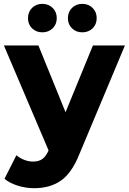

<svg xmlns="http://www.w3.org/2000/svg" viewBox="-30 -777 670 999"><path d="M-6.7 153.2 55.4 30.7Q73.3 45.9 96.2 54.8Q119 63.7 141.7 63.7Q172.9 63.7 191.8 49.2Q210.8 34.8 224.8 1.2L251.8 -62.6L265.1 -81L453.4 -540.3H619.9L382 27.4Q343 124.2 286.3 163.2Q229.7 202.2 147.8 202.2Q104.4 202.2 61.9 188.9Q19.4 175.7 -6.7 153.2ZM-9.7 -540.3H169.9L350.3 -96.6L229.7 21.9ZM323.3 -682.6Q323.3 -714.8 344.6 -735.8Q365.9 -756.9 398.2 -756.9Q430.4 -756.9 451.8 -735.8Q473.1 -714.8 473.1 -682.6Q473.1 -650.2 451.8 -629.5Q430.4 -608.8 398.2 -608.8Q365.9 -608.8 344.6 -629.5Q323.3 -650.2 323.3 -682.6ZM115.6 -682.6Q115.6 -714.8 136.8 -735.8Q158.1 -756.9 190.4 -756.9Q222.6 -756.9 244 -735.8Q265.3 -714.8 265.3 -682.6Q265.3 -650.2 244 -629.5Q222.6 -608.8 190.4 -608.8Q158.1 -608.8 136.8 -629.5Q115.6 -650.2 115.6 -682.6Z"/></svg>

Font: iiserrat Thin
Style: Regular
Weight: 100
Designer: Akira Ohta
Foundry: Akira Ohta
Version: Version 1.200;Glyphs 3.3.1 (3343)